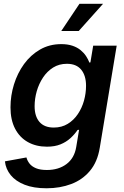

<svg xmlns="http://www.w3.org/2000/svg" viewBox="-20 -776 653 1010"><path d="M225.1 214.4Q156.7 214.4 109.6 195.8Q62.5 177.2 36.4 145.3Q10.3 113.3 5.9 72.8L119.1 52.2Q123.5 69.3 135.3 84.5Q147 99.6 169.2 108.9Q191.4 118.2 226.6 118.2Q288.1 118.2 329.6 87.2Q371.1 56.2 380.9 -2.4L396 -93.3L388.2 -92.3Q372.1 -68.8 350.1 -48.8Q328.1 -28.8 298.1 -16.6Q268.1 -4.4 227.1 -4.4Q169.9 -4.4 126.7 -28.6Q83.5 -52.7 59.3 -99.1Q35.2 -145.5 35.2 -211.4Q35.2 -272.9 53.5 -332Q71.8 -391.1 106.4 -439Q141.1 -486.8 190.7 -515.4Q240.2 -543.9 302.2 -543.9Q335.9 -543.9 361.1 -535.4Q386.2 -526.9 403.8 -512.5Q421.4 -498 432.6 -481Q443.8 -463.9 450.2 -446.8L455.6 -447.8L470.2 -535.6H593.8L504.9 1Q492.7 75.7 453.1 122.8Q413.6 169.9 354.7 192.1Q295.9 214.4 225.1 214.4ZM262.7 -105Q304.7 -105 336.4 -124.5Q368.2 -144 389.6 -176Q411.1 -208 421.9 -246.8Q432.6 -285.6 432.6 -324.7Q432.6 -378.4 407.2 -409.4Q381.8 -440.4 332 -440.4Q291 -440.4 259.5 -420.7Q228 -400.9 206.3 -368.2Q184.6 -335.4 173.3 -296.1Q162.1 -256.8 162.1 -217.3Q162.1 -164.1 187.7 -134.5Q213.4 -105 262.7 -105ZM302.2 -612.8 397.9 -755.9H522L394 -612.8Z"/></svg>

Font: Inter 20pt SemiBold
Style: Italic
Weight: 600
Italic angle: -9.3988°
Version: Version 4.001;git-66647c0bb